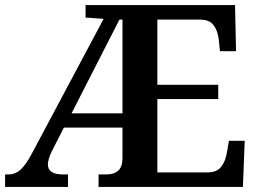

<svg xmlns="http://www.w3.org/2000/svg" viewBox="-20 -734 1017 754"><path d="M0 0V-49H14Q40 -49 60.5 -67.5Q81 -86 103 -127L387 -660L316 -665V-714H903L907 -533H844L839 -579Q835 -614 818.5 -635.5Q802 -657 766 -657H598V-401H837V-345H598V-57H795Q832 -57 849 -79.5Q866 -102 871 -135L879 -181H941L934 0H367V-49H398Q428 -49 444 -63.5Q460 -78 461 -111V-233H231L184 -141Q176 -125 172 -111Q168 -97 168 -88Q168 -49 228 -49H247V0ZM261 -289H461V-657H449Z"/></svg>

Font: Noto Serif Toto SemiBold
Style: Regular
Weight: 600
Designer: Monotype Design Team
Foundry: Monotype Imaging Inc.
Version: Version 2.001; ttfautohint (v1.8.4.7-5d5b)